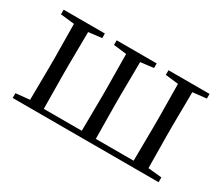

<svg xmlns="http://www.w3.org/2000/svg" viewBox="-93 -744 1127 972"><g transform="rotate(30 470.0 -258.0)"><path d="M167 0H896V-28L816 -36L814 -229V-288L816 -480L896 -489V-516H656V-489L732 -480L734 -288V-229L732 -31H511L509 -229V-288L511 -480L587 -489V-516H353V-489L429 -480L431 -288V-229L429 -31H207L205 -229V-288L207 -480L284 -489V-516H43V-489L124 -480L126 -288V-229L124 -36L43 -28V0Z"/></g></svg>

Font: Source Han Serif CN
Style: Regular
Weight: 400
Designer: Ryoko NISHIZUKA 西塚涼子 (kana & ideographs); Frank Grießhammer (Latin, Greek & Cyrillic); Wenlong ZHANG 张文龙 (bopomofo); San
Foundry: Adobe
Version: Version 2.003;hotconv 1.1.1;makeotfexe 2.6.0